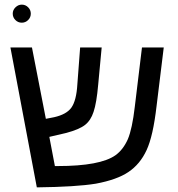

<svg xmlns="http://www.w3.org/2000/svg" viewBox="-20 -804 770 829"><path d="M314 -440 326 -599H419L404 -439Q397 -359 384 -321Q372 -284 347 -264.5Q322 -245 266 -230L193 -213L217 -87H229Q413 -87 479 -134Q512 -158 532 -203Q551 -248 562 -343L593 -599H687L656 -346Q641 -216 613 -156Q585 -95 534 -61Q485 -28 394 -11Q309 3 139 5L25 -599H118L178 -291L214 -298Q267 -310 288 -339Q310 -370 314 -440ZM74 -784Q90 -784 101.5 -772.5Q113 -761 113 -745Q113 -729 101.5 -717.5Q90 -706 74 -706Q58 -706 46.5 -717.5Q35 -729 35 -745Q35 -761 47 -772.5Q59 -784 74 -784Z"/></svg>

Font: Libra Sans
Style: Regular
Weight: 400
Foundry: Context Ltd
Version: Version 1.002